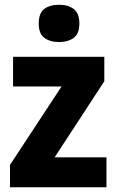

<svg xmlns="http://www.w3.org/2000/svg" viewBox="-20 -788 492 808"><path d="M428 0H22V-94L239 -424H35V-549H419V-446L210 -126H428ZM229 -768Q267 -768 290.5 -750Q314 -732 314 -689Q314 -646 290 -628.5Q266 -611 229 -611Q191 -611 167 -628.5Q143 -646 143 -689Q143 -733 166.5 -750.5Q190 -768 229 -768Z"/></svg>

Font: Noto Sans Gujarati SemiCondensed ExtraBold
Style: Regular
Weight: 800
Width: 4
Designer: Jelle Bosma - Monotype Design Team, Universal Thirst
Foundry: Monotype Imaging Inc.
Version: Version 2.106; ttfautohint (v1.8.4.7-5d5b)